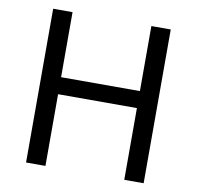

<svg xmlns="http://www.w3.org/2000/svg" viewBox="-80 -796 900 878"><g transform="rotate(10 370.5 -357.0)"><path d="M643 0H553V-333H187V0H97V-714H187V-412H553V-714H643Z"/></g></svg>

Font: Noto Sans Anatolian Hieroglyphs
Style: Regular
Weight: 400
Designer: Monotype Design Team
Foundry: Monotype Imaging Inc.
Version: Version 2.001; ttfautohint (v1.8.4.7-5d5b)